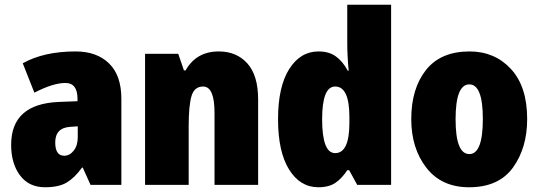

<svg xmlns="http://www.w3.org/2000/svg" viewBox="-20 -780 2279 810"><path d="M308 -247V-201Q308 -166 291 -144.5Q274 -123 251 -123Q213 -123 213 -179Q213 -241 277 -245ZM299 -563Q165 -563 76 -513L125 -389Q204 -430 256 -430Q307 -430 307 -363V-353L229 -350Q27 -342 27 -169Q27 -90 64.5 -40Q102 10 170 10Q228 10 261.5 -10Q295 -30 326 -73H329L362 0H492V-363Q492 -462 440 -512.5Q388 -563 299 -563Z M903 -563Q808 -563 763 -483H756L732 -553H592V0H776V-247Q776 -335 788 -375Q800 -415 837 -415Q885 -415 885 -304V0H1069V-360Q1069 -462 1023.5 -512.5Q978 -563 903 -563Z M1394 -134Q1339 -134 1339 -277Q1339 -415 1394 -415Q1454 -415 1454 -286V-262Q1454 -134 1394 -134ZM1323 10Q1368 10 1395.5 -9Q1423 -28 1445 -62H1453L1487 0H1630V-760H1445V-601Q1445 -542 1451 -482H1447Q1426 -521 1397 -542Q1368 -563 1324 -563Q1247 -563 1200 -488.5Q1153 -414 1153 -277Q1153 -140 1199.5 -65Q1246 10 1323 10Z M2204 -278Q2204 -415 2135.5 -489Q2067 -563 1961 -563Q1839 -563 1777 -484.5Q1715 -406 1715 -278Q1715 -154 1779 -72Q1843 10 1959 10Q2084 10 2144 -73Q2204 -156 2204 -278ZM1902 -277Q1902 -424 1960 -424Q2017 -424 2017 -278Q2017 -130 1960 -130Q1902 -130 1902 -277Z"/></svg>

Font: Noto Sans Display SemiCondensed Black
Style: Regular
Weight: 900
Width: 4
Designer: Monotype Design Team
Foundry: Monotype Imaging Inc.
Version: Version 1.900